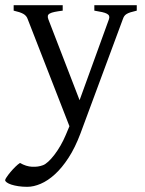

<svg xmlns="http://www.w3.org/2000/svg" viewBox="-33 -474 556 738"><path d="M492.7 -433.1Q478 -429.7 468.8 -426.8Q459.5 -423.8 453.6 -420.2Q447.8 -416.5 444.6 -411.9Q441.4 -407.2 439 -399.9L275.9 40Q255.4 94.2 230.2 132.8Q205.1 171.4 178 196Q150.9 220.7 123.5 232.4Q96.2 244.1 71.8 244.1Q53.2 244.1 37.6 241.7Q22 239.3 10.7 235.6Q-0.5 231.9 -6.8 227.3Q-13.2 222.7 -13.2 218.3Q-13.2 215.3 -7.3 206.5Q-1.5 197.8 7.3 187.3Q16.1 176.8 26.1 167Q36.1 157.2 43.9 152.3Q67.4 166 90.6 167Q113.8 168 131.8 161.1Q140.6 158.2 152.3 147.5Q164.1 136.7 176 121.1Q188 105.5 199.5 85.7Q210.9 65.9 219.7 44.9L233.9 11.2L73.7 -399.9Q69.3 -413.6 56.6 -420.7Q43.9 -427.7 19.5 -433.1V-454.1H208V-433.1Q189 -430.7 177 -428.2Q165 -425.8 158.4 -422.1Q151.9 -418.5 150.9 -413.1Q149.9 -407.7 152.8 -399.9L272.9 -88.9L385.7 -399.9Q388.2 -407.2 386.5 -412.4Q384.8 -417.5 378.2 -421.1Q371.6 -424.8 359.6 -427.5Q347.7 -430.2 329.6 -433.1V-454.1H492.7Z"/></svg>

Font: Noto Serif Devanagari
Style: Bold
Weight: 700
Designer: Monotype Design Team
Foundry: Monotype Imaging Inc.
Version: Version 1.01